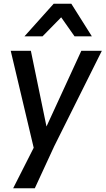

<svg xmlns="http://www.w3.org/2000/svg" viewBox="-20 -800 561 1020"><path d="M468 -607H376L305 -708L206 -607H110L265 -780H359ZM165 200H50L159 -15L37 -530H144L227 -128L412 -530H521L268 -23Z"/></svg>

Font: Tanohe Sans Medium
Style: Italic
Weight: 500
Designer: Village Type and Design LLC & Cristiano Sobral
Foundry: Cooper Hewitt Smithsonian Design Museum
Version: Version 1.00;September 29, 2021;FontCreator 13.0.0.2655 64-b